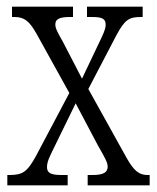

<svg xmlns="http://www.w3.org/2000/svg" viewBox="-20 -556 472 576"><path d="M2 0H183V-31H164C131 -31 121 -38 121 -55C121 -72 130 -88 143 -115L207 -246L273 -121C294 -84 303 -69 303 -56C303 -40 292 -31 258 -31H243V0H429V-31H423C399 -31 383 -41 360 -82L245 -289L328 -448C355 -499 368 -505 404 -505H408V-536H241V-505H256C286 -505 297 -500 297 -482C297 -468 288 -450 275 -423L226 -320L169 -430C155 -455 146 -470 146 -482C146 -495 152 -505 189 -505H199V-536H16V-505H23C53 -505 68 -493 90 -454L188 -277L89 -90C62 -40 48 -31 8 -31H2Z"/></svg>

Font: Noto Serif Tamil ExtraCondensed Light
Style: Italic
Weight: 300
Width: 2
Italic angle: -12°
Designer: Indian Type Foundry, Tom Grace, and the Monotype Design Team
Foundry: Monotype Imaging Inc.
Version: Version 2.003